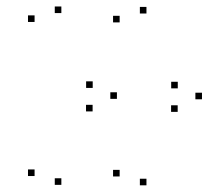

<svg xmlns="http://www.w3.org/2000/svg" viewBox="-20 -548 660 583"><path d="M519.5 -208.3V-228.3H499.5V-208.3ZM593.3 -246.5V-266.5H573.3V-246.5ZM424.7 -507V-527H404.7V-507ZM343.3 -480V-500H323.3V-480ZM593.3 -246.5V-266.5H573.3V-246.5ZM519.8 -279.7V-299.7H499.8V-279.7ZM343.3 -12.2V-32.2H323.3V-12.2ZM424.7 14.7V-5.3H404.7V14.7ZM261.2 -209.7V-229.7H241.2V-209.7ZM335 -247.8V-267.8H315V-247.8ZM166.3 -508.3V-528.3H146.3V-508.3ZM85 -481.3V-501.3H65V-481.3ZM335 -247.8V-267.8H315V-247.8ZM261.5 -281V-301H241.5V-281ZM85 -13.5V-33.5H65V-13.5ZM166.3 13.3V-6.7H146.3V13.3Z"/></svg>

Font: Monaspace Radon Dots Var
Style: Regular
Weight: 400
Designer: Riley Cran and the Lettermatic Team
Version: Version 1.100 (Monaspace Radon Dots)